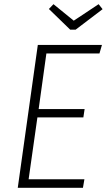

<svg xmlns="http://www.w3.org/2000/svg" viewBox="-20 -899 511 919"><path d="M468 -684 456 -643H202L165 -377H385L379 -337H159L117 -41H384L377 0H65L161 -684ZM452 -879 471 -855 342 -757H316L214 -856L236 -879L333 -800Z"/></svg>

Font: Fira Sans Condensed ExtraLight
Style: Italic
Weight: 275
Width: 3
Italic angle: -8°
Designer: Carrois Corporate & Edenspiekermann AG
Foundry: Carrois Corporate GbR & Edenspiekermann AG
Version: Version 4.203